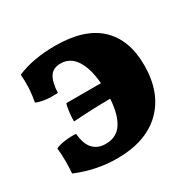

<svg xmlns="http://www.w3.org/2000/svg" viewBox="-113 -580 704 701"><g transform="rotate(-30 239.5 -229.0)"><path d="M192 6Q147 6 104 -3Q61 -12 21 -29Q23 -52 23 -80.5Q23 -109 20 -135Q33 -142 58.5 -145.5Q84 -149 106 -147Q110 -102 129.5 -81.5Q149 -61 182 -61Q228 -61 251 -96Q274 -131 278 -196Q243 -196 204.5 -194.5Q166 -193 122 -190Q122 -209 124.5 -229.5Q127 -250 131 -262H277Q272 -326 248.5 -362Q225 -398 185 -398Q153 -398 139 -376Q125 -354 123 -310Q95 -308 71.5 -311Q48 -314 33 -321Q44 -378 39 -435Q106 -464 200 -464Q323 -464 385 -406Q447 -348 447 -240Q447 -125 380.5 -59.5Q314 6 192 6Z"/></g></svg>

Font: Vollkorn ExtraBold
Style: Regular
Weight: 800
Designer: Friedrich Althausen
Foundry: Friedrich Althausen
Version: Version 5.000; ttfautohint (v1.8.3)